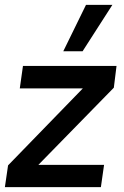

<svg xmlns="http://www.w3.org/2000/svg" viewBox="-21 -766 506 786"><path d="M-1 0 12 -89 318 -404H60L73 -496H456L445 -407L136 -91H405L392 0ZM238 -556 331 -746H439L317 -556Z"/></svg>

Font: Host Grotesk Medium
Style: Italic
Weight: 500
Italic angle: -8°
Designer: Doğukan Karapınar based on Poppins by Indian Type Foundry, Jonny Pinhorn
Foundry: Element Type
Version: Version 1.001; ttfautohint (v1.8.4.7-5d5b)